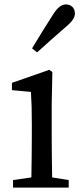

<svg xmlns="http://www.w3.org/2000/svg" viewBox="-20 -849 369 869"><path d="M214 -377 217 -523 203 -533 34 -474V-441L120 -433C123 -387 124 -350 124 -288V-230C124 -179 123 -102 122 -46L39 -34V0H291V-34L216 -46C215 -102 214 -179 214 -230ZM148 -612C192 -652 234 -689 280 -729C312 -756 319 -773 319 -788C319 -816 299 -829 279 -829C260 -829 241 -817 220 -783C186 -730 155 -680 125 -630Z"/></svg>

Font: Noto Serif CJK JP Medium
Style: Regular
Weight: 500
Designer: Ryoko NISHIZUKA 西塚涼子 (kana & ideographs); Frank Grießhammer (Latin, Greek & Cyrillic); Wenlong ZHANG 张文龙 (bopomofo); San
Foundry: Adobe Systems Incorporated
Version: Version 1.000;PS 1;hotconv 16.6.53;makeotf.lib2.5.65590